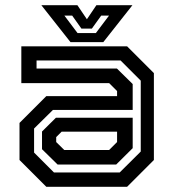

<svg xmlns="http://www.w3.org/2000/svg" viewBox="-20 -718 666 738"><path d="M158 0 55 -103V-245.5L158 -348.5H430V-368L399.5 -398.5H62V-540H468.5L571.5 -437V-103L468.5 0ZM201.5 -85.5 141.5 -144.5V-212.5L195 -265.5H490V-148.5L426.5 -85.5ZM187.5 -55H440L521 -135.5V-408L443.5 -485.5H120.5V-454.5H429.5L490 -395V-295.5H183.5L111 -224V-131.5ZM227 -141.5H399.5L430 -172V-212H217L196 -191V-172ZM251 -556 139 -698H277.5L314 -644L350.5 -698H489L377 -556ZM278 -591H348.5L399 -658H369L333 -608H293L257.5 -658H227.5Z"/></svg>

Font: Tourney SemiBold
Style: Regular
Weight: 600
Version: Version 1.015